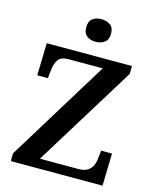

<svg xmlns="http://www.w3.org/2000/svg" viewBox="-134 -1022 906 1113"><g transform="rotate(15 319.0 -465.5)"><path d="M40 0V-46L415 -657H210Q164 -657 148 -632.5Q132 -608 128 -570L123 -520H59L64 -714H575V-667L199 -57H429Q465 -57 485.5 -70.5Q506 -84 514.5 -105Q523 -126 525 -150L530 -194H595L590 0ZM335 -795Q304 -795 282.5 -811Q261 -827 261 -863Q261 -900 282.5 -915.5Q304 -931 335 -931Q366 -931 388 -915.5Q410 -900 410 -863Q410 -827 388 -811Q366 -795 335 -795Z"/></g></svg>

Font: Noto Serif Toto SemiBold
Style: Regular
Weight: 600
Designer: Monotype Design Team
Foundry: Monotype Imaging Inc.
Version: Version 2.001; ttfautohint (v1.8.4.7-5d5b)